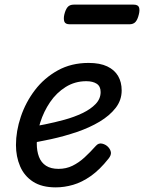

<svg xmlns="http://www.w3.org/2000/svg" viewBox="-20 -791 623 830"><path d="M221 19Q161 19 123 -5.5Q85 -30 67 -72Q49 -114 49 -164Q49 -224 70 -286.5Q91 -349 131 -401.5Q171 -454 229.5 -486.5Q288 -519 363 -519Q412 -519 443.5 -504Q475 -489 490.5 -462.5Q506 -436 506 -400Q506 -358 480 -324.5Q454 -291 410.5 -265Q367 -239 312.5 -220.5Q258 -202 201 -189.5Q144 -177 91 -169L100 -240Q133 -245 175 -253.5Q217 -262 259 -273.5Q301 -285 336.5 -302Q372 -319 393.5 -341.5Q415 -364 415 -393Q415 -418 398 -429Q381 -440 353 -440Q304 -440 264 -415Q224 -390 196.5 -349.5Q169 -309 154 -261.5Q139 -214 139 -170Q139 -138 148.5 -113Q158 -88 179 -74.5Q200 -61 233 -61Q266 -61 293.5 -74.5Q321 -88 345.5 -110.5Q370 -133 394 -160Q406 -174 422 -170Q438 -166 448 -155Q458 -144 459.5 -132Q461 -120 449 -105Q411 -57 372.5 -30Q334 -3 296 8Q258 19 221 19ZM282 -686Q262 -686 258 -698Q254 -710 258 -728Q263 -749 272 -760Q281 -771 299 -771H557Q577 -771 581 -759Q585 -747 580 -728Q575 -707 566 -696.5Q557 -686 539 -686Z"/></svg>

Font: Playwrite US Trad
Style: Regular
Weight: 400
Designer: Veronika Burian, José Scaglione
Foundry: TypeTogether
Version: Version 1.002